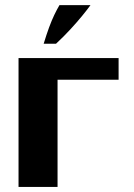

<svg xmlns="http://www.w3.org/2000/svg" viewBox="-20 -732 526 752"><path d="M52.6 -504.7H444.5V-419.7H76.3L205.4 -496.1V0.2H52.6ZM151 -560.6Q162.2 -597.3 172.3 -624.8Q182.5 -652.3 192.6 -673.5Q202.8 -694.7 212.9 -711.9H334.4Q322.6 -695.4 302.1 -670.3Q281.6 -645.2 255.2 -616.6Q228.8 -588 199.3 -560.6Z"/></svg>

Font: Russolo 10pt ExtraLight
Style: Regular
Weight: 200
Designer: Micah Stupak-Hahn
Version: Version 1.000